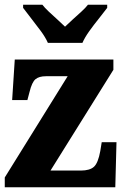

<svg xmlns="http://www.w3.org/2000/svg" viewBox="-20 -786 518 806"><path d="M0 0V-41L264 -466H173Q144 -466 129 -453.5Q114 -441 104 -400L95 -366H31L42 -536H456V-493L192 -70H319Q357 -70 374.5 -86Q392 -102 401 -152L407 -189H469L464 0ZM181 -606Q171 -629 151.5 -655.5Q132 -682 111.5 -708Q91 -734 77 -753V-766H158Q167 -754 184.5 -737.5Q202 -721 221 -704Q240 -687 253 -674Q266 -687 285 -704Q304 -721 322 -737.5Q340 -754 349 -766H430V-753Q416 -734 395 -708Q374 -682 355 -655.5Q336 -629 326 -606Z"/></svg>

Font: Noto Serif Tamil Condensed Black
Style: Italic
Weight: 900
Width: 3
Italic angle: -12°
Designer: Indian Type Foundry, Tom Grace, and the Monotype Design Team
Foundry: Monotype Imaging Inc.
Version: Version 2.003; ttfautohint (v1.8.4.7-5d5b)